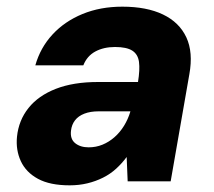

<svg xmlns="http://www.w3.org/2000/svg" viewBox="-20 -544 643 576"><path d="M189 12Q130 12 94 -7.5Q58 -27 42.5 -60.5Q27 -94 31 -134Q36 -183 65.5 -220Q95 -257 147.5 -277.5Q200 -298 274 -298H394Q400 -335 397 -358Q394 -381 377 -392Q360 -403 325 -403Q291 -403 266 -389.5Q241 -376 230 -348H86Q101 -401 137.5 -440.5Q174 -480 227.5 -502Q281 -524 347 -524Q420 -524 469 -500.5Q518 -477 539 -432Q560 -387 548 -321L492 0H363L360 -73Q346 -54 328.5 -38Q311 -22 289 -11Q267 0 242 6Q217 12 189 12ZM246 -102Q268 -102 287.5 -110Q307 -118 323.5 -132.5Q340 -147 352 -166.5Q364 -186 371 -209V-210H276Q251 -210 233 -203Q215 -196 205 -183Q195 -170 193 -152Q190 -127 205.5 -114.5Q221 -102 246 -102Z"/></svg>

Font: DM Sans 12pt Black
Style: Italic
Weight: 900
Italic angle: -10°
Version: Version 4.004;gftools[0.9.30]